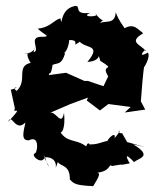

<svg xmlns="http://www.w3.org/2000/svg" viewBox="-20 -588 550 657"><path d="M475 -85 415 -102 398 -132C368 -132 411 -161 372 -115C381 -151 321 -87 361 -102C345 -114 323 -92 288 -94C296 -70 284 -117 275 -87C237 -116 207 -95 180 -147C184 -120 206 -138 199 -202C190 -151 170 -213 149 -201L221 -232L281 -254L277 -244L322 -210L351 -232L427 -222L407 -203L477 -213L462 -241C464 -267 469 -340 475 -372C451 -321 500 -389 486 -408C441 -383 485 -430 478 -414C464 -435 416 -443 470 -474C441 -498 432 -512 385 -478C428 -488 398 -487 376 -546C374 -501 336 -520 322 -508C342 -536 342 -496 306 -542C330 -530 249 -527 289 -544C226 -536 262 -573 234 -567C181 -555 194 -485 187 -525C165 -521 153 -494 109 -490C129 -470 156 -463 127 -462C71 -465 121 -416 95 -409C101 -445 109 -407 62 -403C94 -409 58 -415 85 -373C33 -361 76 -313 37 -277C14 -292 60 -292 17 -281L31 -217C19 -193 68 -236 8 -171C20 -204 32 -133 67 -169C63 -146 48 -105 79 -108C115 -126 109 -72 101 -64C79 -58 131 -16 133 -56C138 -23 163 5 130 -50C198 -54 156 24 178 -34C185 -18 220 -26 219 26C233 41 238 46 299 49C321 13 328 -1 303 4C364 0 349 -30 363 -20C425 -31 369 -18 424 -29C404 -63 416 -58 439 -33C451 -47 507 -51 436 -94ZM350 -326 334 -293 281 -311H269L206 -339L147 -331C151 -347 153 -323 160 -366C178 -374 190 -364 203 -406C189 -404 212 -403 217 -451C260 -452 218 -421 253 -445C275 -421 329 -436 279 -376C344 -380 306 -431 323 -380C383 -342 321 -374 350 -327Z"/></svg>

Font: Asimov Aggro
Style: Condensed
Weight: 500
Designer: Google
Version: Version 2.000980; 2014